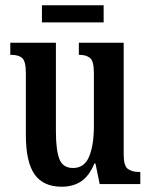

<svg xmlns="http://www.w3.org/2000/svg" viewBox="-20 -698 574 728"><path d="M214 10Q144 10 111 -37Q78 -84 78 -187V-421Q78 -465 64.5 -477.5Q51 -490 23 -490H19V-536H192V-200Q192 -130 205 -95.5Q218 -61 257 -61Q300 -61 318 -104.5Q336 -148 336 -220V-421Q336 -467 321 -478.5Q306 -490 282 -490H279V-536H449V-112Q449 -68 465.5 -57Q482 -46 506 -46H512V0H358L342 -78H338Q317 -29 286.5 -9.5Q256 10 214 10ZM139 -613V-678H373V-613Z"/></svg>

Font: Noto Serif Bengali ExtraCondensed SemiBold
Style: Regular
Weight: 600
Width: 2
Designer: Juan Bruce, Universal Thirst, Indian Type Foundry and the Monotype Design Team.
Foundry: Monotype Imaging Inc.
Version: Version 2.003; ttfautohint (v1.8.4.7-5d5b)